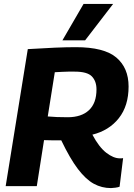

<svg xmlns="http://www.w3.org/2000/svg" viewBox="-20 -951 685 981"><path d="M9 0 122 -700Q201 -705 261 -707.5Q321 -710 367 -710Q512 -710 574.5 -657Q637 -604 637 -509Q637 -410 587 -347Q537 -284 452 -263Q486 -199 523 -170.5Q560 -142 592 -142Q596 -142 600.5 -142Q605 -142 609 -143L591 3Q584 6 569 8Q554 10 547 10Q500 10 459.5 -12Q419 -34 378.5 -87Q338 -140 293 -234Q271 -234 249 -234Q227 -234 205 -235L168 0ZM326 -352Q396 -352 434.5 -388Q473 -424 473 -494Q473 -536 449.5 -560.5Q426 -585 362 -585Q342 -585 328.5 -585Q315 -585 299.5 -584Q284 -583 260 -582L224 -356Q247 -354 270.5 -353Q294 -352 326 -352ZM299 -745 407 -931H558L415 -745Z"/></svg>

Font: Georama
Style: Bold Italic
Weight: 700
Italic angle: -9°
Designer: Jean-Baptiste Levee
Foundry: Production Type
Version: Version 1.000